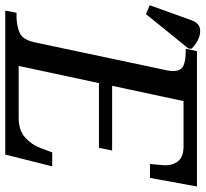

<svg xmlns="http://www.w3.org/2000/svg" viewBox="-86 -720 766 715"><g transform="rotate(90 296.5 -363.0)"><path d="M-21 0 -13 -42H0Q33 -42 60 -53Q87 -64 97 -109L201 -600Q204 -614 204 -624Q204 -656 183.5 -664Q163 -672 134 -672H121L130 -714H634L602 -539H550Q551 -544 552 -557Q553 -570 554 -582.5Q555 -595 555 -597Q555 -625 539 -644.5Q523 -664 484 -664H316L259 -398H500L490 -349H249L185 -50H378Q425 -50 452 -74.5Q479 -99 491 -132L507 -175H559L515 0ZM-8 -524 -41 -538 15 -694Q25 -720 43.5 -724.5Q62 -729 83 -720Q104 -711 121 -694L120 -682Z"/></g></svg>

Font: NotoSerif-Italic
Style: Regular
Weight: 400
Italic angle: -12°
Designer: Monotype Design Team
Foundry: Monotype Imaging Inc.
Version: Version 2.007; ttfautohint (v1.8) -l 8 -r 50 -G 200 -x 14 -D